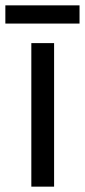

<svg xmlns="http://www.w3.org/2000/svg" viewBox="-39 -697 317 717"><path d="M163 0H78V-536H163ZM258 -677V-609H-19V-677Z"/></svg>

Font: Noto Sans Thai SemCond
Style: Regular
Weight: 400
Width: 4
Designer: Monotype Design Team
Foundry: Monotype Imaging Inc.
Version: Version 2.002; ttfautohint (v1.8.4.7-5d5b)